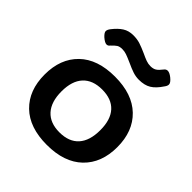

<svg xmlns="http://www.w3.org/2000/svg" viewBox="-196 -858 1014 1014"><g transform="rotate(45 310.5 -351.5)"><path d="M312 -601Q283 -614 267 -619.5Q251 -625 235 -625Q215 -625 204 -618Q193 -611 176 -593Q169 -583 158 -583Q145 -583 123 -602Q105 -619 105 -630Q105 -641 116 -655Q140 -686 165 -702Q190 -718 224 -718Q253 -718 276 -710.5Q299 -703 330 -689Q353 -678 369.5 -672Q386 -666 403 -666Q423 -666 436 -674Q449 -682 465 -703Q473 -714 485 -714Q499 -714 519 -698Q541 -680 541 -667Q541 -656 531 -643Q506 -605 479 -588.5Q452 -572 410 -572Q387 -572 364.5 -579.5Q342 -587 312 -601ZM39 -240Q39 -358 109.5 -426.5Q180 -495 310 -495Q440 -495 511 -426.5Q582 -358 582 -240Q582 -122 511 -53.5Q440 15 310 15Q180 15 109.5 -53.5Q39 -122 39 -240ZM455 -240Q455 -318 418 -358.5Q381 -399 310 -399Q240 -399 202.5 -358.5Q165 -318 165 -240Q165 -162 202.5 -120.5Q240 -79 310 -79Q381 -79 418 -120Q455 -161 455 -240Z"/></g></svg>

Font: Mitr
Style: Regular
Weight: 400
Designer: Thanarat Vachiruckul
Foundry: Cadson Demak
Version: Version 1.002